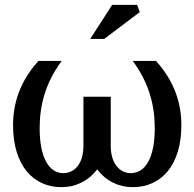

<svg xmlns="http://www.w3.org/2000/svg" viewBox="-20 -758 803 794"><path d="M730 -240C730 -327 704 -419 625 -506H529C597 -414 620 -321 620 -228C620 -105 581 -42 521 -42C475 -42 438 -82 438 -154V-358H325V-154C325 -82 289 -42 242 -42C183 -42 144 -105 144 -228C144 -321 167 -414 235 -506H139C60 -419 34 -327 34 -240C34 -76 116 16 234 16C293 16 345 -9 382 -58C418 -9 471 16 529 16C648 16 730 -76 730 -240ZM353 -597H411L558 -708L547 -738H444Z"/></svg>

Font: LT Superior Serif Semibold
Style: Regular
Weight: 600
Designer: Daniel Lyons
Foundry: LyonsType
Version: Version 2.120;FEAKit 1.0